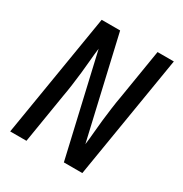

<svg xmlns="http://www.w3.org/2000/svg" viewBox="-171 -863 942 991"><g transform="rotate(30 300.0 -367.5)"><path d="M29 0 150 -735H260L398 -137Q403 -175 406 -213Q409 -251 413.5 -289Q418 -327 423 -365Q428 -403 435 -441L483 -735H580L459 0H349L211 -598Q206 -560 203 -522Q200 -484 195.5 -446Q191 -408 186 -370Q181 -332 174 -294L126 0Z"/></g></svg>

Font: Iosevka Md Ex Obl
Style: Regular
Weight: 500
Width: 7
Italic angle: -9°
Monospace: yes
Designer: Belleve Invis
Foundry: Belleve Invis
Version: Version 32.5.0; ttfautohint (v1.8.4)